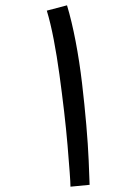

<svg xmlns="http://www.w3.org/2000/svg" viewBox="-20 -697 512 722"><path d="M317 -2 245 5Q245 -9 242 -50Q239 -91 234 -150.5Q229 -210 221 -278.5Q213 -347 203.5 -416.5Q194 -486 182 -548.5Q170 -611 156 -657L232 -677Q250 -617 264.5 -541Q279 -465 288.5 -384Q298 -303 304.5 -227.5Q311 -152 313.5 -93Q316 -34 317 -2Z"/></svg>

Font: Noto Sans Arabic Condensed
Style: Regular
Weight: 400
Width: 3
Designer: Monotype Design Team, Nadine Chahine, Nizar Qandah and Khaled Hosny
Foundry: Monotype Imaging Inc.
Version: Version 2.012